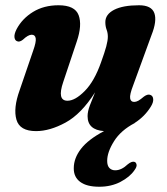

<svg xmlns="http://www.w3.org/2000/svg" viewBox="-20 -487 636 730"><path d="M552 -126Q561.5 -122.5 562.5 -110.2Q563.5 -98 554 -82.5Q531 -44.5 492 -19.5V-19Q439.5 8.5 413.5 50Q387.5 91.5 387.5 124.5Q387.5 143 396 151.8Q404.5 160.5 418 160.5Q442 160.5 466 137.5Q481.5 125 491.5 128.5Q497.5 130.5 499.2 138.8Q501 147 491 160.5Q473.5 186 438 204.5Q402.5 223 357.5 223Q309.5 223 284.8 204.5Q260 186 260.5 152.5Q260.5 114.5 287.8 79Q315 43.5 375.5 11.5Q313 7 313 -45.5Q313 -63.5 321.8 -86.5Q330.5 -109.5 341.5 -136Q289 -53.5 229.2 -21Q169.5 11.5 117 11.5Q55 11.5 42.5 -32Q30 -75.5 54.5 -143.5L106 -294Q118 -327.5 115.8 -341.2Q113.5 -355 100.5 -355Q87 -355 67 -336Q53.5 -325.5 44.5 -330.5Q36.5 -333.5 35 -345.2Q33.5 -357 43 -376Q64.5 -416.5 105.8 -441.8Q147 -467 202.5 -467Q265 -467 279 -429.2Q293 -391.5 272 -329.5L220.5 -175.5Q196 -104 236.5 -104Q265.5 -104 302 -140.8Q338.5 -177.5 364 -249.5Q378 -288 384 -310.5Q390 -333 390 -347.5Q390 -362 385.2 -374.5Q380.5 -387 380.5 -403Q380.5 -432.5 414 -449.8Q447.5 -467 508.5 -467Q556 -467 566.8 -437.2Q577.5 -407.5 556 -353.5L486.5 -163Q472.5 -127 474.8 -113.2Q477 -99.5 490 -99.5Q497.5 -99.5 505.8 -104Q514 -108.5 527.5 -120Q542 -130.5 552 -126Z"/></svg>

Font: Fraunces 72pt S050
Style: Bold Italic
Weight: 700
Italic angle: -16°
Version: Version 1.000; ttfautohint (v1.8.3)